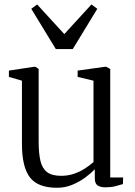

<svg xmlns="http://www.w3.org/2000/svg" viewBox="-20 -854 622 884"><path d="M465.5 8.5Q442.5 8.5 429.5 -0.2Q416.5 -9 416.5 -33V-74.5Q398.5 -56 371.8 -36.2Q345 -16.5 312.2 -3Q279.5 10.5 242.5 10.5Q154.5 10.5 117.8 -37.2Q81 -85 81 -191.5V-482.5L21 -500V-529L136 -546.5H143.5L158 -536.5V-200.5Q158 -148 166.2 -113.2Q174.5 -78.5 196.8 -61.5Q219 -44.5 261.5 -44.5Q293.5 -44.5 321.5 -54.2Q349.5 -64 372 -78.8Q394.5 -93.5 410.5 -108V-482.5L337.5 -500V-529L462.5 -546.5H469.5L487.5 -536.5V-37H547L546 -6.5Q530 -1.5 510.5 3.5Q491 8.5 465.5 8.5ZM237 -628 124 -813.5 151 -833.5 276 -697 401 -833.5 428 -813.5 315 -628Z"/></svg>

Font: Merriweather 60pt Light
Style: Regular
Weight: 300
Version: Version 2.100